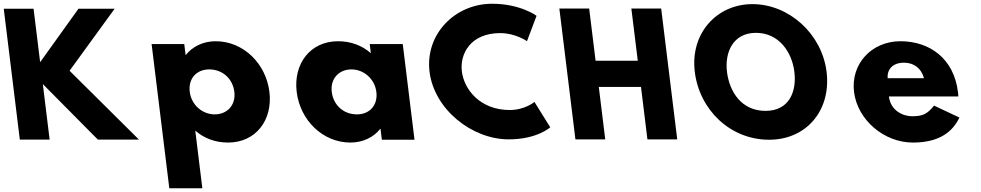

<svg xmlns="http://www.w3.org/2000/svg" viewBox="-48 -749 5256 1029"><path d="M696.6 -0.9 324.9 -369.8 566.3 -702.1H372.5L167.1 -415.7L131.9 -702.1H-27.9L58.2 -0.9H218L181.5 -298.4L476.4 -0.9Z M1395.9 -257C1377.5 -407 1257.7 -528 1107.7 -528C1037.7 -528 981.5 -497 948.6 -455H946.6L939.5 -513H764.5L859.4 260H1036.4L998.5 -49C1045.5 -8 1105.3 15 1174.3 15C1324.3 15 1414.4 -107 1395.9 -257ZM1207.9 -257C1216.7 -186 1169.8 -136 1102.8 -136C1036.8 -136 977.7 -186 968.9 -257C960.3 -327 1004.2 -377 1073.2 -377C1145.2 -377 1199.3 -327 1207.9 -257Z M1542.1 -256C1560.5 -106 1680.3 15 1830.3 15C1900.3 15 1956.5 -16 1989.4 -58H1991.4L1998.5 0H2173.5L2110.5 -513H1933.5L1939.5 -464C1892.5 -505 1832.7 -528 1763.7 -528C1613.7 -528 1523.6 -406 1542.1 -256ZM1730.1 -256C1721.3 -327 1768.2 -377 1835.2 -377C1901.2 -377 1960.3 -327 1969.1 -256C1977.7 -186 1933.8 -136 1864.8 -136C1792.8 -136 1738.7 -186 1730.1 -256Z M2683.9 -159.4C2523.2 -159.4 2438.9 -271.6 2427.3 -365.9C2415.8 -459.4 2472.6 -571.6 2633.3 -571.6C2714.9 -571.6 2776.3 -528.3 2776.3 -528.3L2827.6 -664.3C2827.6 -664.3 2741.5 -728.9 2589.3 -728.9C2390.4 -728.9 2229.4 -565.7 2254.1 -364.2C2278.8 -163.6 2480.5 -2.1 2678.5 -2.1C2830.7 -2.1 2901 -66.7 2901 -66.7L2816.3 -202.7C2816.3 -202.7 2765.5 -159.4 2683.9 -159.4Z M3161.2 -283.2H3387.3L3421.8 -1.9H3581.6L3495.5 -703.1H3335.7L3370.1 -423.5H3144L3109.6 -703.1H2949.8L3035.9 -1.9H3195.7Z M3675.6 -363.9C3700.8 -159.1 3866.5 -0.1 4073.9 -0.1C4275.4 -0.1 4407.1 -159.1 4382 -363.9C4356.8 -568.8 4179.3 -726.9 3984.7 -726.9C3791.7 -726.9 3650.5 -568.8 3675.6 -363.9ZM3848.2 -363.9C3835.4 -468.5 3880.3 -573 4003.6 -573C4127.7 -573 4196.6 -468.5 4209.4 -363.9C4222.3 -259.4 4182.4 -154.8 4054.9 -154.8C3924 -154.8 3861 -259.4 3848.2 -363.9Z M5088 -232C5088.3 -238 5086.9 -249 5086.1 -256C5064 -436 4933.7 -528 4777.7 -528C4622.7 -528 4510.6 -406 4529.1 -256C4547.4 -107 4689.3 15 4844.3 15C4958.3 15 5047.8 -22 5093.9 -119L4958 -183C4920.7 -137 4897 -126 4840 -126C4795 -126 4725.7 -153 4716 -232ZM4709 -330C4706.2 -377 4735.8 -413 4796.8 -413C4848.8 -413 4889.4 -384 4904 -330Z"/></svg>

Font: Hussar
Style: BdOpOblOne
Weight: 700
Foundry: Cannot Into Space Fonts
Version: Version 2.00